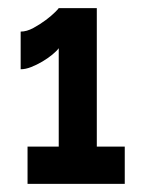

<svg xmlns="http://www.w3.org/2000/svg" viewBox="-20 -838 349 474"><path d="M288 -476V-384H48V-476H125V-719Q120 -712 109 -703Q98 -694 84.5 -686Q71 -678 57 -672.5Q43 -667 31 -667V-760Q46 -760 62.5 -769Q79 -778 93 -788.5Q107 -799 116 -808Q125 -817 125 -818H219V-476Z"/></svg>

Font: Boldmen
Style: Bold
Weight: 700
Designer: Matt McInerney, Pablo Impallari, Rodrigo Fuenzalida
Foundry: LIVING CONCEPT
Version: Version 1.000